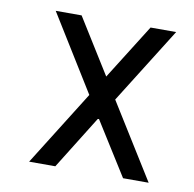

<svg xmlns="http://www.w3.org/2000/svg" viewBox="-63 -564 634 628"><g transform="rotate(10 254.0 -250.5)"><path d="M470 0 315 -249 473 -501H388L273 -318L159 -501H73L229 -249L73 0H160L272 -180L385 0Z"/></g></svg>

Font: Advent Pro
Style: Medium
Weight: 500
Designer: Andreas Kalpakidis
Foundry: Andreas Kalpakidis
Version: Version 2.002 2008